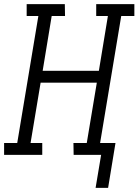

<svg xmlns="http://www.w3.org/2000/svg" viewBox="-33 -755 675 936"><path d="M433 161 460 0H326L325 -58H390L439 -352H165L116 -58H173V0H-13V-58H51L154 -677H97V-735H283L284 -677H219L175 -410H449L493 -677H436V-735H622V-677H558L455 -58H530L494 161Z"/></svg>

Font: Iosevka HT Light Extended
Style: Italic
Weight: 300
Width: 7
Italic angle: -9°
Monospace: yes
Designer: Belleve Invis
Foundry: Belleve Invis
Version: Version 32.3.0; ttfautohint (v1.8.4)